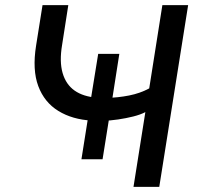

<svg xmlns="http://www.w3.org/2000/svg" viewBox="-20 -725 783 745"><path d="M498 0 544 -290Q525 -280 497 -273Q469 -266 438.5 -261.5Q408 -257 378 -256L404 -270L378 -107H296L322 -271L337 -257Q261 -261 206.5 -294.5Q152 -328 128.5 -391Q105 -454 120 -548L145 -705H245L221 -551Q210 -486 223 -441.5Q236 -397 269.5 -373.5Q303 -350 356 -346L332 -337L361 -516H443L415 -337L392 -345Q438 -346 481 -354.5Q524 -363 559 -382L610 -705H710L598 0Z"/></svg>

Font: Nunito Sans 7pt Medium
Style: Italic
Weight: 500
Italic angle: -9°
Designer: Vernon Adams
Foundry: Vernon Adams
Version: Version 3.101;gftools[0.9.27]